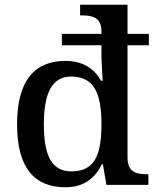

<svg xmlns="http://www.w3.org/2000/svg" viewBox="-20 -780 664 810"><path d="M256 10C334 10 380 -28 410 -87H414L429 0H606V-45H598C553 -45 518 -56 518 -115V-589H608V-637H518V-760H318V-715H326C370 -715 408 -706 408 -649V-637H241V-589H408V-550C408 -521 413 -443 413 -439H407C378 -489 332 -523 256 -523C125 -523 52 -439 52 -255C52 -72 125 10 256 10ZM281 -57C198 -57 165 -124 165 -255C165 -385 198 -457 280 -457C378 -457 408 -385 408 -256C408 -123 378 -57 281 -57Z"/></svg>

Font: Noto Serif Myanmar Medium
Style: Regular
Weight: 500
Designer: Ben Mitchell and the Monotype Design Team
Foundry: Monotype Imaging Inc.
Version: Version 2.106